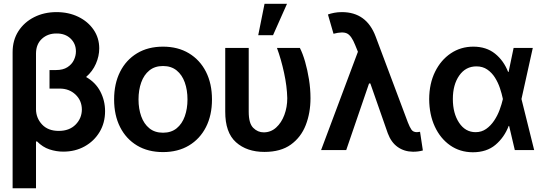

<svg xmlns="http://www.w3.org/2000/svg" viewBox="-20 -802 2899 1026"><path d="M299.3 -328.6H244.6V-427.7H279.8Q316.9 -427.7 340.3 -442.9Q363.8 -458 374.8 -481Q385.7 -503.9 385.7 -527.3Q385.7 -568.8 356.9 -596.2Q328.1 -623.5 282.2 -623Q235.8 -623.5 204.3 -595Q172.9 -566.4 172.4 -516.6V-217.8Q172.9 -170.9 204.8 -136.7Q236.8 -102.5 293.9 -102.5Q350.6 -102.5 383.8 -136Q417 -169.4 417.5 -216.8Q417 -265.1 383.3 -296.9Q349.6 -328.6 299.3 -328.6ZM282.2 -737.3Q346.7 -737.3 398.4 -712.2Q450.2 -687 480.2 -643.1Q510.3 -599.1 510.3 -543.5Q510.3 -502 492.4 -461.2Q474.6 -420.4 439.9 -390.6Q490.7 -361.8 516.1 -313Q541.5 -264.2 541.5 -208Q541.5 -145.5 512.2 -96.7Q482.9 -47.9 432.4 -19.8Q381.8 8.3 318.4 8.3Q280.8 8.3 244.4 -3.7Q208 -15.6 177.2 -46.9L172.4 -44.9V204.1H47.4V-522.9Q47.4 -587.4 78.4 -635.5Q109.4 -683.6 162.6 -710.4Q215.8 -737.3 282.2 -737.3Z M851.1 10.7Q771 10.7 712.4 -24.4Q653.8 -59.6 621.8 -122.8Q589.8 -186 589.8 -270.5Q589.8 -355 621.8 -418.5Q653.8 -481.9 712.4 -517.3Q771 -552.7 851.1 -552.7Q930.7 -552.7 989.5 -517.3Q1048.3 -481.9 1080.6 -418.5Q1112.8 -355 1112.8 -270.5Q1112.8 -186 1080.6 -122.8Q1048.3 -59.6 989.5 -24.4Q930.7 10.7 851.1 10.7ZM851.1 -92.8Q895 -92.8 924.1 -116.5Q953.1 -140.1 967.5 -180.7Q981.9 -221.2 981.9 -270.5Q981.9 -320.8 967.5 -361.3Q953.1 -401.9 924.1 -425.5Q895 -449.2 851.1 -449.2Q807.1 -449.2 778.1 -425.5Q749 -401.9 734.6 -361.3Q720.2 -320.8 720.2 -270.5Q720.2 -221.2 734.6 -180.7Q749 -140.1 778.1 -116.5Q807.1 -92.8 851.1 -92.8Z M1183.6 -545.9H1309.1V-204.6Q1309.1 -142.6 1333.3 -118.7Q1357.4 -94.7 1389.2 -94.7Q1427.2 -94.7 1455.6 -120.4Q1483.9 -146 1499.5 -187.7Q1515.1 -229.5 1515.1 -277.3Q1513.7 -340.8 1498 -412.8Q1482.4 -484.9 1460 -545.9H1582.5Q1597.7 -516.1 1610.4 -472.2Q1623 -428.2 1631.1 -377.9Q1639.2 -327.6 1639.2 -277.3Q1639.2 -198.7 1613.8 -133.5Q1588.4 -68.4 1534.2 -29.3Q1480 9.8 1393.1 9.8Q1298.8 9.8 1241 -42Q1183.1 -93.8 1183.6 -206.1ZM1359.9 -613.8 1393.6 -781.7H1513.7L1439 -613.8Z M1695.8 0 1892.6 -525.4 1877.9 -561.5Q1858.4 -610.8 1835.2 -622.8Q1812 -634.8 1762.2 -621.6L1732.4 -724.6Q1747.1 -730 1765.9 -733.6Q1784.7 -737.3 1807.1 -737.3Q1938.5 -737.3 1987.3 -606.9L2159.7 -147.5Q2169.4 -122.6 2178.7 -109.1Q2188 -95.7 2208 -95.7Q2218.3 -96.2 2224.6 -97.7L2239.7 2Q2216.3 8.8 2187 8.8Q2140.1 8.3 2105.2 -16.4Q2070.3 -41 2052.2 -89.8L1959 -356H1952.1L1830.1 0Z M2506.3 11.7Q2437.5 11.2 2385.3 -25.4Q2333 -62 2303.5 -125.7Q2273.9 -189.5 2273.4 -272.5Q2273.9 -355.5 2304.9 -418.5Q2335.9 -481.4 2389.2 -517.1Q2442.4 -552.7 2509.3 -552.7Q2578.6 -552.7 2625.2 -515.4Q2671.9 -478 2695.3 -417.5H2697.8L2724.6 -545.9H2827.1L2766.6 -272.9L2834.5 0H2731L2700.7 -128.9H2698.2Q2674.8 -67.9 2627.7 -28.1Q2580.6 11.7 2506.3 11.7ZM2399.9 -272.9Q2399.9 -196.3 2433.3 -146Q2466.8 -95.7 2521.5 -95.7Q2553.2 -95.7 2577.9 -113Q2602.5 -130.4 2620.6 -157.5Q2638.7 -184.6 2649.9 -215.1Q2661.1 -245.6 2667 -271.5V-272.9V-274.4Q2661.6 -300.8 2651.6 -330.8Q2641.6 -360.8 2625 -387.2Q2608.4 -413.6 2584 -430.4Q2559.6 -447.3 2525.9 -447.3Q2468.3 -447.3 2434.1 -398.4Q2399.9 -349.6 2399.9 -272.9Z"/></svg>

Font: Inter Tight SemiBold
Style: Regular
Weight: 600
Designer: Rasmus Andersson
Foundry: rsms
Version: Version 3.004; ttfautohint (v1.8.4.7-5d5b)